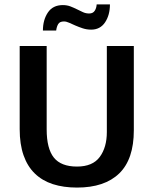

<svg xmlns="http://www.w3.org/2000/svg" viewBox="-20 -838 694 868"><path d="M69 -630H191V-253Q191 -166 223.5 -125.5Q256 -85 328 -85Q399 -85 431 -128.5Q463 -172 463 -241V-630H585V-249Q585 -118 519 -54Q453 10 328 10Q267 10 219 -5.5Q171 -21 137.5 -53.5Q104 -86 86.5 -136Q69 -186 69 -254ZM174 -700Q174 -748 196.5 -781.5Q219 -815 264 -815Q283 -815 298.5 -809Q314 -803 328 -796Q342 -789 355 -783Q368 -777 383 -777Q400 -777 408 -789Q416 -801 417 -818H477Q477 -770 455 -737Q433 -704 392 -704Q372 -704 354 -710Q336 -716 321 -722.5Q306 -729 293 -735Q280 -741 269 -741Q250 -741 243 -729Q236 -717 234 -700Z"/></svg>

Font: Mukta SemiBold
Style: Regular
Weight: 600
Designer: Girish Dalvi and Yashodeep Gholap
Foundry: Ek Type
Version: Version 2.538;PS 1.002;hotconv 16.6.51;makeotf.lib2.5.65220;